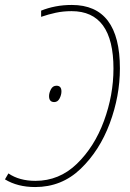

<svg xmlns="http://www.w3.org/2000/svg" viewBox="-39 -744 525 775"><path d="M251 -724Q216 -724 185 -718Q154 -712 127 -701V-676Q156 -686 186 -692.5Q216 -699 250 -699Q419 -699 419 -467Q419 -360 380.5 -255.5Q342 -151 271 -82.5Q200 -14 104 -14Q39 -14 -5 -44L-19 -20Q32 11 103 11Q210 11 286.5 -62.5Q363 -136 404 -246Q445 -356 445 -468Q445 -724 251 -724ZM180 -332Q194 -332 201.5 -346.5Q209 -361 209 -375Q209 -398 189 -398Q174 -398 166.5 -383.5Q159 -369 159 -356Q159 -332 180 -332Z"/></svg>

Font: Noto Sans UI SemiCondensed Thin
Style: Italic
Weight: 250
Width: 4
Italic angle: -12°
Designer: Monotype Design Team
Foundry: Monotype Imaging Inc.
Version: Version 1.901